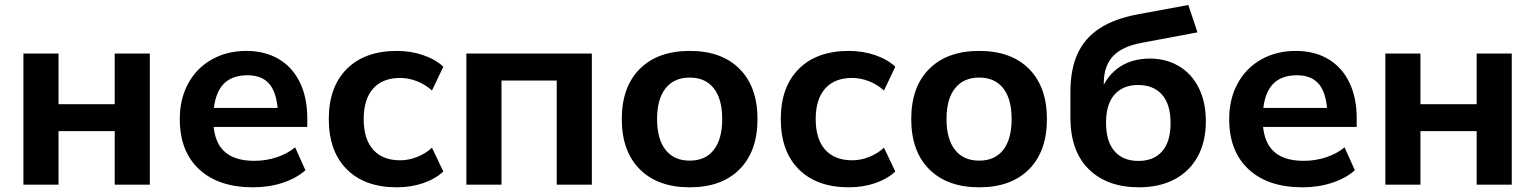

<svg xmlns="http://www.w3.org/2000/svg" viewBox="-20 -759 6309 789"><path d="M76.2 -539.1H220.5V-330.8H451.4V-539.1H595.7V0H451.4V-220H220.5V0H76.2Z M718.8 -269.5Q718.8 -352.1 753.2 -415.6Q787.6 -479.2 850.1 -514.5Q912.6 -549.8 992.7 -549.8Q1068.6 -549.8 1125.4 -516.4Q1182.1 -482.9 1212.4 -420.3Q1242.7 -357.7 1242.7 -273.4V-237.3H836.7V-315.4H1139.2L1123 -274.2Q1122.3 -365.2 1092 -407.5Q1061.8 -449.7 996.8 -449.7Q926 -449.7 891.2 -405.2Q856.4 -360.6 856.4 -269.3Q856.4 -182.6 898.1 -140.4Q939.7 -98.1 1024.9 -98.1Q1073.5 -98.1 1117.2 -112.7Q1160.9 -127.2 1192.9 -153.6L1235.1 -59.3Q1198 -26.4 1141.5 -7.8Q1085 10.7 1020 10.7Q878.2 10.7 798.5 -63.2Q718.8 -137.2 718.8 -269.5Z M1331.1 -269.5Q1331.1 -401.9 1405.2 -475.8Q1479.2 -549.8 1610.8 -549.8Q1667.7 -549.8 1718.1 -532.7Q1768.6 -515.6 1801.8 -484.9L1755.1 -387Q1728.3 -411.6 1693.6 -425.2Q1658.9 -438.7 1624.8 -438.7Q1552.2 -438.7 1513.4 -395Q1474.6 -351.3 1474.6 -269.5Q1474.6 -187.7 1513.4 -144Q1552.2 -100.3 1624.8 -100.3Q1659.2 -100.3 1693.8 -113.9Q1728.5 -127.4 1755.1 -152.1L1801.8 -54.2Q1768.6 -23.4 1718.5 -6.3Q1668.5 10.7 1610.8 10.7Q1479.2 10.7 1405.2 -63.2Q1331.1 -137.2 1331.1 -269.5Z M1896.5 -539.1H2412.1V0H2267.8V-428H2040.8V0H1896.5Z M2535.2 -269.8Q2535.2 -401.9 2609.1 -475.8Q2683 -549.8 2814.7 -549.8Q2945.7 -549.8 3019.2 -475.8Q3092.8 -401.9 3092.8 -269.8Q3092.8 -137.5 3019.2 -63.4Q2945.7 10.7 2814.7 10.7Q2683 10.7 2609.1 -63.4Q2535.2 -137.5 2535.2 -269.8ZM2947.8 -270Q2947.8 -352.1 2913.2 -396.1Q2878.7 -440.2 2814.3 -440.2Q2750 -440.2 2715.1 -396.1Q2680.2 -352.1 2680.2 -270Q2680.2 -187.3 2715.1 -143.1Q2750 -98.9 2814.3 -98.9Q2878.7 -98.9 2913.2 -143.1Q2947.8 -187.3 2947.8 -270Z M3188.5 -269.5Q3188.5 -401.9 3262.6 -475.8Q3336.7 -549.8 3468.3 -549.8Q3525.1 -549.8 3575.6 -532.7Q3626 -515.6 3659.2 -484.9L3612.5 -387Q3585.7 -411.6 3551 -425.2Q3516.4 -438.7 3482.2 -438.7Q3409.7 -438.7 3370.8 -395Q3332 -351.3 3332 -269.5Q3332 -187.7 3370.8 -144Q3409.7 -100.3 3482.2 -100.3Q3516.6 -100.3 3551.3 -113.9Q3585.9 -127.4 3612.5 -152.1L3659.2 -54.2Q3626 -23.4 3575.9 -6.3Q3525.9 10.7 3468.3 10.7Q3336.7 10.7 3262.6 -63.2Q3188.5 -137.2 3188.5 -269.5Z M3724.6 -269.8Q3724.6 -401.9 3798.5 -475.8Q3872.5 -549.8 4004.2 -549.8Q4135.1 -549.8 4208.7 -475.8Q4282.2 -401.9 4282.2 -269.8Q4282.2 -137.5 4208.7 -63.4Q4135.1 10.7 4004.2 10.7Q3872.5 10.7 3798.5 -63.4Q3724.6 -137.5 3724.6 -269.8ZM4137.2 -270Q4137.2 -352.1 4102.7 -396.1Q4068.1 -440.2 4003.8 -440.2Q3939.5 -440.2 3904.5 -396.1Q3869.6 -352.1 3869.6 -270Q3869.6 -187.3 3904.5 -143.1Q3939.5 -98.9 4003.8 -98.9Q4068.1 -98.9 4102.7 -143.1Q4137.2 -187.3 4137.2 -270Z M4378.7 -276.4V-380.6Q4378.7 -474.4 4408.4 -538.8Q4438.2 -603.3 4499.4 -642.8Q4560.5 -682.4 4655.3 -700L4863.3 -738.5L4900.9 -626L4668.7 -582.5Q4590.1 -567.6 4553 -527.2Q4515.9 -486.8 4515.9 -418.2V-361.8H4497.8Q4516.4 -434.8 4570.9 -476.6Q4625.5 -518.3 4705.1 -518.3Q4772 -518.3 4824.5 -487.3Q4877 -456.3 4906.1 -397.9Q4935.3 -339.6 4935.3 -260.5Q4935.3 -176.3 4901.5 -115.1Q4867.7 -54 4805.8 -21.6Q4743.9 10.7 4660.6 10.7Q4529.8 10.7 4454.2 -63.6Q4378.7 -137.9 4378.7 -276.4ZM4790.3 -253.2Q4790.3 -330.3 4755.2 -370Q4720.2 -409.7 4656.5 -409.7Q4594.5 -409.7 4559.8 -370.1Q4525.1 -330.6 4525.1 -254.4Q4525.1 -177.5 4560.1 -137.6Q4595 -97.7 4658 -97.7Q4720.9 -97.7 4755.6 -137Q4790.3 -176.3 4790.3 -253.2Z M5031.2 -269.5Q5031.2 -352.1 5065.7 -415.6Q5100.1 -479.2 5162.6 -514.5Q5225.1 -549.8 5305.2 -549.8Q5381.1 -549.8 5437.9 -516.4Q5494.6 -482.9 5524.9 -420.3Q5555.2 -357.7 5555.2 -273.4V-237.3H5149.2V-315.4H5451.7L5435.5 -274.2Q5434.8 -365.2 5404.5 -407.5Q5374.3 -449.7 5309.3 -449.7Q5238.5 -449.7 5203.7 -405.2Q5168.9 -360.6 5168.9 -269.3Q5168.9 -182.6 5210.6 -140.4Q5252.2 -98.1 5337.4 -98.1Q5386 -98.1 5429.7 -112.7Q5473.4 -127.2 5505.4 -153.6L5547.6 -59.3Q5510.5 -26.4 5454 -7.8Q5397.5 10.7 5332.5 10.7Q5190.7 10.7 5111 -63.2Q5031.2 -137.2 5031.2 -269.5Z M5672.9 -539.1H5817.1V-330.8H6048.1V-539.1H6192.4V0H6048.1V-220H5817.1V0H5672.9Z"/></svg>

Font: Min Sans VF VF
Style: Regular
Weight: 400
Designer: Jinseong-Kim, NotoSansCJK, Nunito
Foundry: Jinseong-Kim
Version: Version 1.420;Glyphs 3.1.2 (3151)